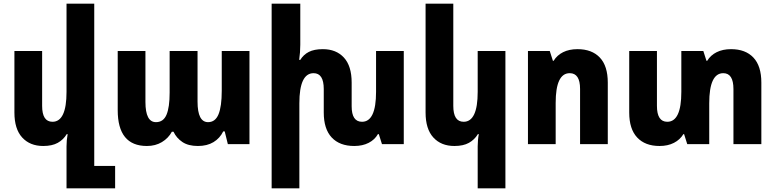

<svg xmlns="http://www.w3.org/2000/svg" viewBox="-20 -780 4198 1039"><path d="M490 118H603V239H340V12Q340 -4 341.5 -21Q343 -38 346 -54H341Q323 -24 292.5 -7Q262 10 214 10Q142 10 100 -36Q58 -82 58 -171V-504H208V-207Q208 -121 264 -121Q340 -121 340 -283V-760H490Z M775 10Q617 10 617 -184V-504H767V-228Q767 -119 824 -119Q864 -119 881 -159Q898 -199 898 -279V-504H1049V-230Q1049 -119 1106 -119Q1145 -119 1162.5 -161.5Q1180 -204 1180 -289V-504H1330V0H1213L1196 -69H1188Q1170 -32 1135.5 -11Q1101 10 1051 10Q999 10 967 -11.5Q935 -33 919 -67H910Q891 -32 856 -11Q821 10 775 10Z M2015 -504H2165V0H2047L2030 -54H2025Q2008 -24 1975 -7Q1942 10 1897 10Q1818 10 1775 -36Q1732 -82 1732 -171V-298Q1732 -384 1677 -384Q1600 -384 1600 -221V239H1450V-760H1605V-538Q1605 -498 1599 -456H1605Q1622 -484 1651 -499Q1680 -514 1727 -514Q1799 -514 1841 -468.5Q1883 -423 1883 -333V-205Q1883 -121 1939 -121Q2015 -121 2015 -283Z M2715 239H2565V12Q2565 -4 2566.5 -21Q2568 -38 2571 -54H2566Q2548 -24 2517.5 -7Q2487 10 2439 10Q2367 10 2325 -36Q2283 -82 2283 -171V-760H2433V-207Q2433 -121 2489 -121Q2565 -121 2565 -283V-504H2715Z M2837 0V-504H2955L2972 -451H2976Q2994 -481 3027 -497.5Q3060 -514 3105 -514Q3183 -514 3226 -468.5Q3269 -423 3269 -333V0H3119V-299Q3119 -384 3063 -384Q2987 -384 2987 -223V0Z M3936 -514Q4014 -514 4057 -468.5Q4100 -423 4100 -333V0H3949V-298Q3949 -384 3894 -384Q3818 -384 3818 -221V0H3699L3682 -54H3678Q3660 -24 3627 -7Q3594 10 3549 10Q3471 10 3428 -36Q3385 -82 3385 -171V-504H3535V-207Q3535 -121 3591 -121Q3667 -121 3667 -283V-504H3786L3803 -451H3807Q3825 -481 3858 -497.5Q3891 -514 3936 -514Z"/></svg>

Font: Noto Sans Armenian Condensed ExtraBold
Style: Regular
Weight: 800
Width: 3
Designer: Monotype Design Team
Foundry: Monotype Imaging Inc.
Version: Version 2.008; ttfautohint (v1.8.4.7-5d5b)